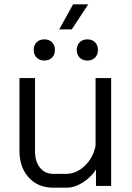

<svg xmlns="http://www.w3.org/2000/svg" viewBox="-20 -860 610 888"><path d="M70 -162V-499H142V-160Q142 -113 165 -84.5Q188 -56 225 -56H287Q333 -56 372 -93Q411 -130 422 -186V-499H494V0H424V-76Q401 -40 363 -16Q325 8 289 8H225Q156 8 113 -39Q70 -86 70 -162ZM318 -840H388L312 -724H254ZM136 -629Q136 -651 149.5 -664.5Q163 -678 185 -678Q207 -678 220.5 -664.5Q234 -651 234 -629Q234 -607 220.5 -593.5Q207 -580 185 -580Q163 -580 149.5 -593.5Q136 -607 136 -629ZM335 -629Q335 -651 348.5 -664.5Q362 -678 384 -678Q406 -678 419.5 -664.5Q433 -651 433 -629Q433 -607 419.5 -593.5Q406 -580 384 -580Q362 -580 348.5 -593.5Q335 -607 335 -629Z"/></svg>

Font: Stavian Regular
Style: Regular
Weight: 400
Version: Version 1.000; ttfautohint (v1.6)